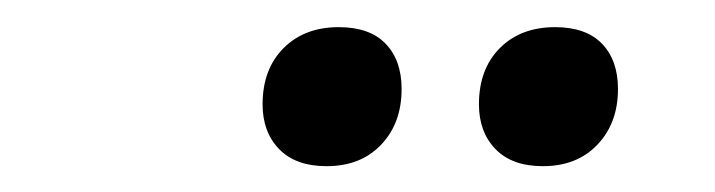

<svg xmlns="http://www.w3.org/2000/svg" viewBox="-20 -698 540 145"><path d="M226.7 -572.5Q203.3 -572.5 190.8 -585.4Q178.3 -598.3 178.3 -619.2Q178.3 -645.8 194.2 -661.7Q210 -677.5 235.8 -677.5Q259.2 -677.5 271.2 -665Q283.3 -652.5 283.3 -630.8Q283.3 -605 267.9 -588.8Q252.5 -572.5 226.7 -572.5ZM390 -572.5Q366.7 -572.5 354.2 -585.4Q341.7 -598.3 341.7 -619.2Q341.7 -645.8 357.5 -661.7Q373.3 -677.5 399.2 -677.5Q422.5 -677.5 434.6 -665Q446.7 -652.5 446.7 -630.8Q446.7 -605 431.2 -588.8Q415.8 -572.5 390 -572.5Z"/></svg>

Font: Familjen Grotesk
Style: Italic
Weight: 400
Italic angle: -9.46201°
Designer: Anders Wikstroem, Jonas Baeckman, Matilda Gysing, Kristian Moeller
Foundry: Familjen STHLM AB
Version: Version 2.000